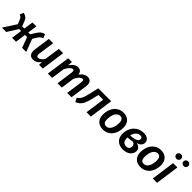

<svg xmlns="http://www.w3.org/2000/svg" viewBox="356 -2395 4027 4027"><g transform="rotate(45 2369.5 -382.0)"><path d="M262 0 295 -235H236L89 0H-40L146 -287L102 -393Q91 -420 75.5 -433.5Q60 -447 29 -458L64 -544Q95 -535 116.5 -525Q138 -515 153 -502.5Q168 -490 178.5 -473Q189 -456 198 -433L242 -320H307L337 -529H453L423 -320H479L543 -424Q561 -452 576.5 -471.5Q592 -491 609 -504.5Q626 -518 646.5 -527Q667 -536 696 -544L732 -457Q712 -450 697.5 -442Q683 -434 670.5 -422.5Q658 -411 646.5 -396Q635 -381 622 -359L575 -281L682 0H560L474 -235H411L379 0Z M952 -529 901 -171Q899 -163 899 -155V-141Q899 -110 911.5 -99Q924 -88 948 -88Q975 -88 1009 -112.5Q1043 -137 1071 -185L1120 -529H1248L1174 0H1063L1065 -83Q1030 -34 987 -9.5Q944 15 900 15Q837 15 803.5 -19.5Q770 -54 770 -124Q770 -144 773 -170L824 -529Z M1611 0 1659 -348Q1661 -362 1662 -372.5Q1663 -383 1663 -392Q1663 -420 1654 -429.5Q1645 -439 1629 -439Q1603 -439 1568.5 -408Q1534 -377 1493 -300L1451 0H1323L1398 -529H1509L1501 -424Q1543 -487 1587.5 -515.5Q1632 -544 1681 -544Q1725 -544 1755.5 -518.5Q1786 -493 1791 -437Q1833 -494 1876.5 -519Q1920 -544 1967 -544Q2017 -544 2049 -513.5Q2081 -483 2081 -416Q2081 -395 2078 -373L2025 0H1897L1946 -348Q1949 -375 1949 -391Q1949 -420 1940.5 -429.5Q1932 -439 1915 -439Q1890 -439 1855 -408Q1820 -377 1780 -302L1738 0Z M2109 -70Q2134 -85 2152.5 -103Q2171 -121 2187 -151Q2203 -181 2217.5 -228.5Q2232 -276 2249 -351L2289 -529H2673L2599 0H2470L2531 -433H2390L2373 -357Q2351 -258 2331 -195.5Q2311 -133 2286.5 -93Q2262 -53 2230.5 -29Q2199 -5 2153 16Z M3029 -544Q3133 -544 3190.5 -483Q3248 -422 3248 -318Q3248 -248 3229 -187.5Q3210 -127 3174 -82Q3138 -37 3085.5 -11Q3033 15 2967 15Q2864 15 2805 -45Q2746 -105 2746 -210Q2746 -274 2763.5 -334.5Q2781 -395 2816.5 -441.5Q2852 -488 2905 -516Q2958 -544 3029 -544ZM3024 -447Q2991 -447 2964 -428.5Q2937 -410 2918 -377.5Q2899 -345 2889 -300Q2879 -255 2879 -202Q2879 -139 2901.5 -110.5Q2924 -82 2971 -82Q3010 -82 3037.5 -105Q3065 -128 3082.5 -163.5Q3100 -199 3107.5 -242.5Q3115 -286 3115 -327Q3115 -447 3024 -447Z M3676 -287Q3728 -276 3758.5 -244Q3789 -212 3789 -167Q3789 -131 3773.5 -98Q3758 -65 3728.5 -40Q3699 -15 3655.5 0Q3612 15 3555 15Q3502 15 3459 -1Q3416 -17 3385.5 -46.5Q3355 -76 3338.5 -118Q3322 -160 3322 -212Q3322 -289 3346 -350.5Q3370 -412 3411 -455Q3452 -498 3507 -521Q3562 -544 3624 -544Q3706 -544 3749.5 -509Q3793 -474 3793 -420Q3793 -373 3764 -339Q3735 -305 3677 -291ZM3658 -172Q3658 -224 3600 -252Q3529 -239 3451 -233Q3450 -225 3450 -222V-215Q3450 -150 3479.5 -115Q3509 -80 3561 -80Q3608 -80 3633 -105Q3658 -130 3658 -172ZM3614 -456Q3560 -456 3519 -415.5Q3478 -375 3461 -303Q3528 -307 3569 -316.5Q3610 -326 3633 -339.5Q3656 -353 3664 -370Q3672 -387 3672 -405Q3672 -456 3614 -456Z M4143 -544Q4247 -544 4304.5 -483Q4362 -422 4362 -318Q4362 -248 4343 -187.5Q4324 -127 4288 -82Q4252 -37 4199.5 -11Q4147 15 4081 15Q3978 15 3919 -45Q3860 -105 3860 -210Q3860 -274 3877.5 -334.5Q3895 -395 3930.5 -441.5Q3966 -488 4019 -516Q4072 -544 4143 -544ZM4138 -447Q4105 -447 4078 -428.5Q4051 -410 4032 -377.5Q4013 -345 4003 -300Q3993 -255 3993 -202Q3993 -139 4015.5 -110.5Q4038 -82 4085 -82Q4124 -82 4151.5 -105Q4179 -128 4196.5 -163.5Q4214 -199 4221.5 -242.5Q4229 -286 4229 -327Q4229 -447 4138 -447Z M4708 -642Q4679 -642 4658 -662Q4637 -682 4637 -711Q4637 -740 4658 -760Q4679 -780 4708 -780Q4738 -780 4758.5 -760Q4779 -740 4779 -711Q4779 -682 4758.5 -662Q4738 -642 4708 -642ZM4495 -642Q4466 -642 4445 -662Q4424 -682 4424 -711Q4424 -740 4445 -760Q4466 -780 4495 -780Q4525 -780 4545.5 -760Q4566 -740 4566 -711Q4566 -682 4545.5 -662Q4525 -642 4495 -642ZM4435 0 4509 -529H4637L4563 0Z"/></g></svg>

Font: Xgbmvzvtohvqztyvzapvmeyoton
Style: Regular
Weight: 500
Italic angle: -8°
Designer: Carrois Corporate & Edenspiekermann
Foundry: Carrois Corporate GbR & Edenspiekermann AG
Version: Version 2.001